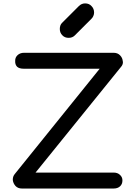

<svg xmlns="http://www.w3.org/2000/svg" viewBox="-20 -1085 782 1105"><path d="M106.4 0Q83 0 69.3 -14.6Q55.7 -30.3 53.7 -48.8Q53.7 -50.8 53.7 -51.8Q53.7 -70.3 65.4 -84Q227.5 -286.1 553.7 -689.5Q444.3 -689.5 116.2 -689.5Q90.8 -689.5 78.1 -701.2Q66.4 -713.9 67.4 -733.4Q66.4 -753.9 81.1 -767.6Q95.7 -781.2 118.2 -781.2Q290 -781.2 633.8 -781.2Q657.2 -781.2 670.9 -766.6Q684.6 -752.9 686.5 -733.4Q687.5 -730.5 687.5 -727.5Q687.5 -711.9 675.8 -699.2Q512.7 -497.1 184.6 -91.8Q296.9 -91.8 633.8 -91.8Q657.2 -91.8 670.9 -78.1Q684.6 -65.4 684.6 -46.9Q684.6 -25.4 670.9 -12.7Q657.2 0 633.8 0Q458 0 106.4 0ZM375 -867.2Q352.5 -867.2 338.9 -881.8Q324.2 -896.5 324.2 -918Q324.2 -939.5 335.9 -952.1Q369.1 -984.4 433.6 -1049.8Q449.2 -1065.4 469.7 -1065.4Q493.2 -1065.4 506.8 -1049.8Q521.5 -1035.2 521.5 -1012.7Q521.5 -1002.9 517.6 -994.1Q514.6 -985.4 506.8 -977.5Q474.6 -945.3 410.2 -880.9Q396.5 -867.2 375 -867.2Z"/></svg>

Font: Abed
Style: Bold
Weight: 700
Designer: Johan Aakerlund
Version: Version 3.105